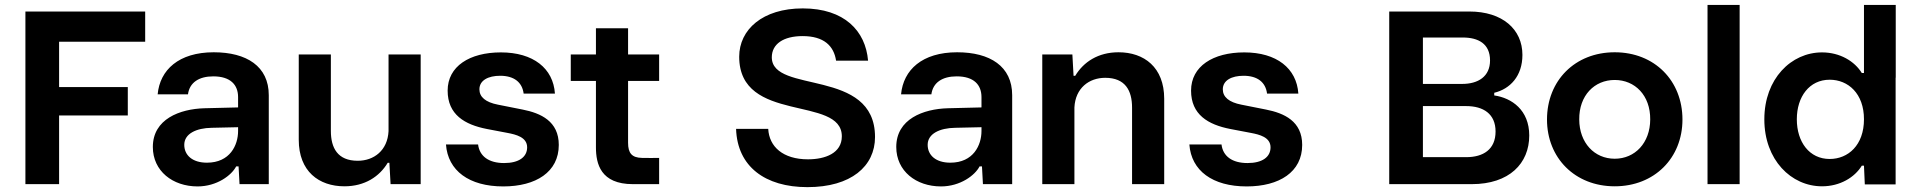

<svg xmlns="http://www.w3.org/2000/svg" viewBox="-20 -750 7812 782"><path d="M83.5 -703.1V0H220.7V-279.8H500.5V-395.5H220.7V-580.1H571.3V-703.1Z M784.7 9.3C863.8 9.3 923.8 -36.6 941.9 -72.3H951.7L955.6 0H1074.7V-362.3C1074.7 -480 984.4 -537.1 850.6 -537.1C708 -537.1 631.3 -465.3 622.1 -365.7H745.6C752 -414.1 790.5 -439 848.6 -439C918.9 -439 949.7 -404.3 949.7 -354.5V-312.5L812.5 -309.1C712.4 -306.2 602.5 -265.1 602.5 -151.4C602.5 -53.2 683.6 9.3 784.7 9.3ZM730.5 -160.2C730.5 -205.6 779.8 -228.5 842.3 -229.5L949.7 -231.9V-216.3C949.7 -159.2 917 -87.4 822.8 -87.4C763.2 -87.4 730.5 -118.2 730.5 -160.2Z M1570.8 0H1693.4V-528.3H1562.5V-225.6V-215.8C1558.6 -137.2 1502.9 -95.2 1437 -95.2C1355 -95.2 1327.6 -147.5 1327.6 -216.8V-528.3H1196.8V-180.7C1196.8 -52.2 1278.8 8.8 1382.8 8.8C1465.8 8.8 1525.4 -30.8 1559.1 -86.9H1565.9Z M2029.8 9.3C2162.6 9.3 2255.9 -49.3 2255.9 -159.7C2255.9 -256.3 2182.6 -289.1 2108.9 -303.7L2008.3 -323.7C1957.5 -333.5 1932.6 -355 1932.6 -386.2C1932.6 -422.9 1968.8 -441.4 2017.1 -441.4C2073.7 -441.4 2106.9 -415 2112.8 -368.7H2240.2C2233.4 -471.7 2151.9 -536.6 2020 -536.6C1892.6 -536.6 1803.2 -480 1803.2 -380.9C1803.2 -283.2 1872.6 -242.2 1963.4 -224.6L2047.9 -208.5C2081.1 -202.1 2127 -191.4 2127 -149.9C2127 -110.4 2093.3 -85.9 2033.2 -85.9C1971.2 -85.9 1933.1 -113.3 1927.2 -161.6H1796.4C1804.2 -54.7 1890.6 9.3 2029.8 9.3Z M2557.6 0H2664.6V-106.9C2646 -106.4 2618.2 -106.4 2594.2 -106.9C2553.7 -107.9 2538.1 -126 2538.1 -168.5V-420.4H2664.6V-528.3H2538.1V-634.8H2407.2V-528.3H2304.7V-420.4H2407.2V-149.9C2407.2 -83 2426.3 0 2557.6 0Z M3268.6 12.2C3446.3 12.2 3543.9 -72.8 3543.9 -191.9C3543.9 -475.6 3123.5 -365.7 3123.5 -516.6C3123.5 -570.8 3170.9 -603 3249 -603C3335.4 -603 3376 -563.5 3385.3 -502.9H3515.6C3505.4 -624 3419.4 -715.8 3249.5 -715.8C3085.9 -715.8 2990.7 -629.4 2990.7 -519C2990.7 -244.6 3408.7 -362.8 3408.7 -194.8C3408.7 -126 3340.8 -101.1 3271 -101.1C3168.5 -101.1 3112.8 -152.8 3108.9 -225.1H2978C2982.9 -71.8 3096.2 12.2 3268.6 12.2Z M3812.5 9.3C3891.6 9.3 3951.7 -36.6 3969.7 -72.3H3979.5L3983.4 0H4102.5V-362.3C4102.5 -480 4012.2 -537.1 3878.4 -537.1C3735.8 -537.1 3659.2 -465.3 3649.9 -365.7H3773.4C3779.8 -414.1 3818.4 -439 3876.5 -439C3946.8 -439 3977.5 -404.3 3977.5 -354.5V-312.5L3840.3 -309.1C3740.2 -306.2 3630.4 -265.1 3630.4 -151.4C3630.4 -53.2 3711.4 9.3 3812.5 9.3ZM3758.3 -160.2C3758.3 -205.6 3807.6 -228.5 3870.1 -229.5L3977.5 -231.9V-216.3C3977.5 -159.2 3944.8 -87.4 3850.6 -87.4C3791 -87.4 3758.3 -118.2 3758.3 -160.2Z M4347.7 -528.3H4225.1V0H4356V-302.7V-312.5C4359.9 -391.1 4415.5 -433.1 4481.4 -433.1C4563.5 -433.1 4590.8 -380.9 4590.8 -311.5V0H4721.7V-347.7C4721.7 -476.1 4639.6 -537.1 4535.6 -537.1C4452.6 -537.1 4393.1 -497.6 4359.4 -441.4H4352.5Z M5057.6 9.3C5190.4 9.3 5283.7 -49.3 5283.7 -159.7C5283.7 -256.3 5210.4 -289.1 5136.7 -303.7L5036.1 -323.7C4985.4 -333.5 4960.4 -355 4960.4 -386.2C4960.4 -422.9 4996.6 -441.4 5044.9 -441.4C5101.6 -441.4 5134.8 -415 5140.6 -368.7H5268.1C5261.2 -471.7 5179.7 -536.6 5047.9 -536.6C4920.4 -536.6 4831.1 -480 4831.1 -380.9C4831.1 -283.2 4900.4 -242.2 4991.2 -224.6L5075.7 -208.5C5108.9 -202.1 5154.8 -191.4 5154.8 -149.9C5154.8 -110.4 5121.1 -85.9 5061 -85.9C4999 -85.9 4960.9 -113.3 4955.1 -161.6H4824.2C4832 -54.7 4918.5 9.3 5057.6 9.3Z M5638.2 0H5974.1C6127.4 0 6208.5 -84.5 6208.5 -198.2C6208.5 -301.8 6137.2 -351.1 6065.9 -361.3V-372.1C6130.4 -387.7 6180.7 -439.9 6180.7 -526.4C6180.7 -630.9 6099.1 -703.1 5964.8 -703.1H5638.2ZM5775.4 -109.9V-317.9H5951.7C6021.5 -317.9 6071.3 -286.1 6071.3 -214.4C6071.3 -141.6 6021.5 -109.9 5951.7 -109.9ZM5775.4 -408.2V-597.2H5938C6000.5 -597.2 6048.8 -572.3 6048.8 -503.9C6048.8 -438 6000 -408.2 5935.5 -408.2Z M6556.6 8.8C6718.8 8.8 6832.5 -106.9 6832.5 -263.2C6832.5 -421.4 6718.8 -537.1 6556.6 -537.1C6394.5 -537.1 6280.8 -421.4 6280.8 -263.2C6280.8 -106.9 6394.5 8.8 6556.6 8.8ZM6412.1 -263.2C6411.1 -361.3 6474.1 -424.3 6556.6 -424.3C6639.2 -424.3 6702.1 -361.3 6701.2 -263.2C6700.7 -168 6639.2 -103.5 6556.6 -103.5C6474.1 -103.5 6412.6 -168 6412.1 -263.2Z M6934.6 -730V0H7065.4V-730Z M7701.2 -730H7571.8V-452.6H7563C7533.7 -500.5 7474.1 -536.6 7400.9 -536.6C7275.4 -536.6 7166 -429.2 7166 -264.2C7166 -264.2 7166 -263.7 7166 -263.7C7166 -98.6 7275.4 8.8 7400.9 8.8C7474.1 8.8 7533.7 -27.3 7563 -75.2H7571.8L7575.2 1H7700.7V-433.6H7701.2ZM7298.3 -264.2C7298.3 -356.4 7349.6 -425.3 7432.1 -425.3C7507.3 -425.3 7571.8 -369.1 7571.8 -264.2C7571.8 -158.7 7507.3 -102.5 7432.1 -102.5C7349.6 -102.5 7298.3 -171.4 7298.3 -264.2Z"/></svg>

Font: Faust Sans Bold
Style: Regular
Weight: 700
Designer: Andreas Faust
Version: Version 1.003;Glyphs 3.1.2 (3151)